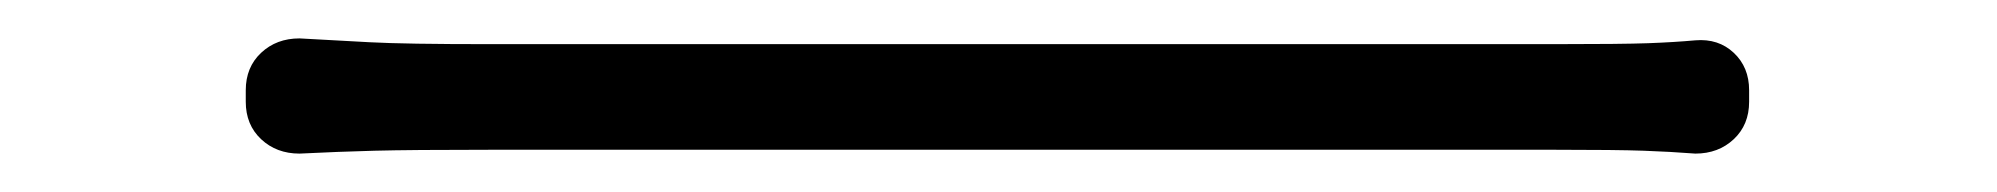

<svg xmlns="http://www.w3.org/2000/svg" viewBox="-20 -434 1040 100"><path d="M108 -387Q108 -399 116 -406.5Q124 -414 136 -414Q154 -413 172.5 -412Q191 -411 235 -411Q247 -411 287.5 -411Q328 -411 385 -411Q442 -411 505.5 -411Q569 -411 627.5 -411Q686 -411 729.5 -411Q773 -411 789 -411Q825 -411 838.5 -411.5Q852 -412 863 -413Q875 -414 883 -406.5Q891 -399 891 -387V-381Q891 -369 883 -361.5Q875 -354 863 -354Q850 -355 836 -355.5Q822 -356 790 -356Q774 -356 730.5 -356Q687 -356 628 -356Q569 -356 505.5 -356Q442 -356 385 -356Q328 -356 287.5 -356Q247 -356 235 -356Q194 -356 175 -355.5Q156 -355 136 -354Q124 -354 116 -361.5Q108 -369 108 -381Z"/></svg>

Font: Chiron GoRound TC L
Style: Regular
Weight: 300
Designer: Ryoko NISHIZUKA 西塚涼子 (kana, bopomofo & ideographs); Paul D. Hunt (Latin, Greek & Cyrillic); Sandoll Communications 산돌커뮤니
Foundry: Adobe
Version: Version 1.000;hotconv 1.1.1;makeotfexe 2.6.0